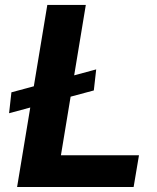

<svg xmlns="http://www.w3.org/2000/svg" viewBox="-20 -747 626 767"><path d="M364.3 -469.8 354.8 -385.7 262.1 -360.8 223.4 -126.8H535.2L513.8 0H48.3L100.9 -317.5L16.3 -294.7L25.6 -378.2L115.1 -402.3L169 -727.3H322.8L276.3 -446Z"/></svg>

Font: Inter P
Style: Bold Italic
Weight: 700
Italic angle: 9.39999°
Designer: Rasmus Andersson
Foundry: rsms
Version: Version 3.018;git-588b23468